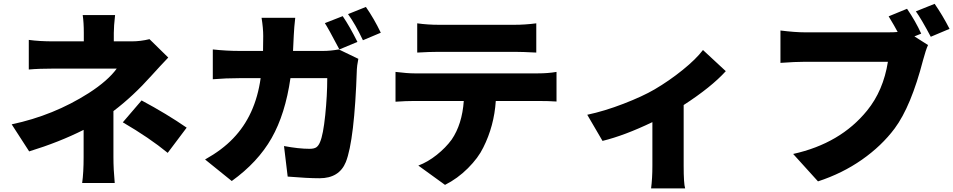

<svg xmlns="http://www.w3.org/2000/svg" viewBox="-20 -906 5060 1019"><path d="M582 -316.4V-72.3Q582 -7.8 588.9 65.4H416Q423.8 10.7 423.8 -72.3V-216.8Q293.9 -151.4 134.8 -102.5L42 -246.1Q264.6 -293 451.2 -412.1Q552.7 -477.5 599.6 -542H267.6Q186.5 -542 132.8 -537.1V-694.3Q187.5 -686.5 264.6 -686.5H424.8V-731.4Q424.8 -787.1 418.9 -826.2H590.8Q584 -766.6 584 -731.4V-686.5H678.7Q726.6 -686.5 773.4 -698.2L873 -600.6Q829.1 -554.7 784.2 -504.9Q686.5 -395.5 582 -316.4ZM631.8 -256.8 731.4 -373Q866.2 -300.8 970.7 -228.5L870.1 -94.7Q772.5 -174.8 631.8 -256.8Z M1877 -683.6 1781.2 -643.6Q1719.7 -760.7 1704.1 -783.2L1798.8 -820.3Q1835 -767.6 1877 -683.6ZM1535.2 -635.7H1695.3Q1733.4 -635.7 1778.3 -643.6L1881.8 -593.8Q1874 -551.8 1874 -539.1Q1861.3 -161.1 1815.4 -45.9Q1780.3 40 1675.8 40Q1612.3 40 1506.8 31.2L1487.3 -130.9Q1565.4 -116.2 1623 -116.2Q1647.5 -116.2 1659.2 -124.5Q1670.9 -132.8 1678.7 -152.3Q1695.3 -190.4 1706.1 -294.9Q1716.8 -399.4 1716.8 -491.2H1521.5Q1494.1 -300.8 1421.4 -172.9Q1348.6 -44.9 1210 54.7L1068.4 -59.6Q1159.2 -110.4 1216.8 -170.9Q1335.9 -293.9 1363.3 -491.2H1251Q1178.7 -491.2 1109.4 -485.4V-643.6Q1182.6 -635.7 1251 -635.7H1376Q1377 -662.1 1377 -714.8Q1377 -756.8 1368.2 -811.5H1546.9Q1541 -760.7 1539.1 -717.8Q1537.1 -663.1 1535.2 -635.7ZM1827.1 -831.1 1921.9 -869.1Q1964.8 -807.6 2001 -732.4L1906.2 -692.4Q1866.2 -777.3 1827.1 -831.1Z M2710 -630.9H2309.6Q2260.7 -630.9 2194.3 -627V-782.2Q2249 -774.4 2309.6 -774.4H2710Q2766.6 -774.4 2826.2 -782.2V-627Q2752 -630.9 2710 -630.9ZM2179.7 -516.6H2835Q2888.7 -516.6 2933.6 -524.4V-367.2Q2892.6 -370.1 2835 -370.1H2611.3Q2602.5 -237.3 2544.9 -123Q2518.6 -68.4 2463.4 -13.2Q2408.2 42 2341.8 75.2L2200.2 -27.3Q2250 -45.9 2297.9 -84Q2345.7 -122.1 2377 -165Q2432.6 -246.1 2441.4 -370.1H2179.7Q2135.7 -370.1 2079.1 -366.2V-524.4Q2141.6 -516.6 2179.7 -516.6Z M3710.9 -640.6 3832 -528.3Q3754.9 -443.4 3608.4 -348.6V-26.4Q3608.4 68.4 3616.2 93.8H3435.5Q3442.4 41 3442.4 -26.4V-257.8Q3293.9 -186.5 3177.7 -158.2L3096.7 -296.9Q3188.5 -316.4 3289.6 -355.5Q3390.6 -394.5 3454.1 -431.6Q3532.2 -477.5 3603 -534.7Q3673.8 -591.8 3710.9 -640.6Z M4869.1 -727.5 4833 -712.9 4905.3 -667Q4893.6 -641.6 4878.9 -586.9Q4815.4 -341.8 4728.5 -224.6Q4659.2 -131.8 4554.7 -58.6Q4450.2 14.6 4321.3 56.6L4189.5 -88.9Q4440.4 -144.5 4582 -319.3Q4668 -424.8 4692.4 -578.1H4252Q4201.2 -578.1 4122.1 -572.3V-744.1Q4200.2 -734.4 4252 -734.4H4693.4Q4725.6 -734.4 4744.1 -736.3Q4729.5 -764.6 4696.3 -819.3L4793.9 -859.4Q4838.9 -793.9 4869.1 -727.5ZM4840.8 -845.7 4940.4 -885.7Q4982.4 -825.2 5019.5 -752.9L4919.9 -710.9Q4869.1 -806.6 4840.8 -845.7Z"/></svg>

Font: GenEi Gothic M Heavy
Style: Regular
Weight: 800
Designer: o_tamon (Modified); [Source Han Sans]
Ryoko NISHIZUKA  (kana & ideographs); Paul D. Hunt (Latin, Greek & Cyrillic); Wenl
Version: Version 1.1a;Original Version 1.004